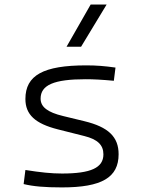

<svg xmlns="http://www.w3.org/2000/svg" viewBox="-20 -815 626 845"><path d="M252.9 9.8C427.7 9.8 502 -33.7 502 -136.2C502 -212.4 457.5 -255.9 351.1 -281.7L258.3 -304.2C188.5 -320.8 158.7 -344.7 158.7 -380.9C158.7 -440.9 217.3 -466.3 356.4 -466.3C391.1 -466.3 428.2 -464.4 481 -459.5L488.3 -517.6C440.4 -524.4 404.8 -527.3 359.4 -527.3C171.4 -527.3 91.8 -483.9 91.8 -379.4C91.8 -311 134.3 -271 234.9 -245.6L351.1 -216.3C409.7 -201.7 435.1 -176.8 435.1 -135.7C435.1 -76.7 380.4 -51.3 252.9 -51.3C206.5 -51.3 158.7 -56.2 91.8 -66.9L84 -4.9C126.5 5.4 177.2 9.8 252.9 9.8ZM272.9 -609.4H336.9L449.2 -794.9H378.9Z"/></svg>

Font: Cascadia Mono Light
Style: Regular
Weight: 300
Monospace: yes
Designer: Aaron Bell
Foundry: Saja Typeworks
Version: Version 2404.023